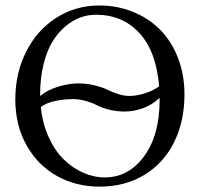

<svg xmlns="http://www.w3.org/2000/svg" viewBox="-20 -678 739 710"><path d="M334.5 -623.5Q304.7 -623.5 276.1 -613Q247.6 -602.5 220.5 -579.3Q193.4 -556.2 173.1 -522.5Q152.8 -488.8 140.6 -438.2Q128.4 -387.7 128.4 -327.1Q128.4 -325.2 128.4 -323.2Q155.8 -345.7 195.8 -357.7Q235.8 -369.6 267.6 -369.6Q300.8 -369.6 330.1 -362.3Q359.4 -355 376.7 -346.4Q394 -337.9 416 -330.6Q438 -323.2 459 -323.2Q483.9 -323.2 514.4 -332.5Q544.9 -341.8 568.4 -358.4Q558.1 -487.3 495.8 -555.4Q433.6 -623.5 334.5 -623.5ZM662.1 -329.1Q662.1 -229.5 623.8 -152.1Q585.4 -74.7 513.7 -31.2Q441.9 12.2 348.1 12.2Q261.7 12.2 191.2 -26.9Q120.6 -65.9 78.6 -140.1Q36.6 -214.4 36.6 -310.1Q36.6 -407.2 76.7 -486.8Q116.7 -566.4 188 -612.1Q259.3 -657.7 347.2 -657.7Q414.1 -657.7 472.2 -634Q530.3 -610.4 572.3 -567.9Q614.3 -525.4 638.2 -463.9Q662.1 -402.3 662.1 -329.1ZM570.3 -315.9Q541 -289.1 507.3 -277.3Q473.6 -265.6 441.4 -265.6Q410.2 -265.6 382.8 -272.7Q355.5 -279.8 338.9 -288.6Q322.3 -297.4 298.3 -304.4Q274.4 -311.5 249.5 -311.5Q219.7 -311.5 186.8 -305.2Q153.8 -298.8 130.9 -282.7Q136.7 -222.7 159.2 -172.6Q181.6 -122.6 214.1 -90.1Q246.6 -57.6 286.4 -39.8Q326.2 -22 367.7 -22Q455.6 -22 512.9 -100.1Q570.3 -178.2 570.3 -309.6Q570.3 -312.5 570.3 -315.9Z"/></svg>

Font: Libertinage
Style: b
Weight: 400
Designer: OSP
Foundry: OSP
Version: Version 1.0; 2008; OFL relea